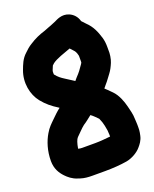

<svg xmlns="http://www.w3.org/2000/svg" viewBox="-189 -943 1028 1281"><g transform="rotate(-20 324.5 -303.0)"><path d="M228.5 -510C228.5 -512.2 228.6 -513.1 230.8 -519.8C235.1 -529 239.5 -540.4 243 -549C246.9 -552.4 251.7 -556.8 255.9 -560.9C284.3 -582.7 342.7 -600.9 386.6 -617.2C391.9 -611.4 399.9 -602.7 407.5 -594.5C414.6 -586.9 422.2 -578.7 428.5 -550.2V-509C428.5 -503.7 428.4 -505.5 427.9 -502.3C427 -500.8 424.9 -497.6 422.3 -492.6C404.6 -466.1 387 -442.1 366.5 -421.5C359.5 -414.6 355 -407.3 348.5 -400.1L329.4 -412.5C317.9 -419.9 304.9 -428.2 290.1 -437.7C262.2 -455.3 249.1 -465.6 230.9 -487.9C229.9 -489.1 229.8 -489.2 228.8 -490.6C228.7 -491.7 228.5 -493.9 228.5 -496ZM438.5 0C438.5 6 439.5 6.7 439.5 15V27.2C406.1 30.6 367.9 34.5 332 34.5H239C227.7 34.5 222.6 33.4 211.1 30.7C217.3 -6.1 225.9 -31.8 236.5 -42.5L263.5 -69.5C277.2 -83.2 294.6 -100.6 301.9 -105.2C324.4 -119.3 344 -136.1 364.9 -152.3C372.7 -147 382.6 -138.3 389.5 -131.5L412.2 -108.8C421.4 -88.3 426.8 -73.2 431 -52.5C433.3 -37.8 437.5 -19.8 437.5 -17C437.5 -11.5 438.5 -4.7 438.5 0ZM635.5 -25C635.5 -59.5 625.2 -94.8 618.4 -122.1C609.1 -159 590.8 -210.2 558.5 -242.5L529.5 -271.5C524.4 -276.7 518.9 -281.8 513.1 -286.9C518.3 -292.9 524.4 -300.3 529.4 -306.8C535.1 -313.8 550.4 -330.4 561.8 -347.6L576 -366.5C584.9 -378.4 592.1 -389.3 597.5 -400.2C607.4 -420 619.4 -442.3 624.2 -476.5L626.3 -497.3C626.4 -498.2 626.5 -499.8 626.5 -501V-542C626.5 -565.6 624 -586.6 618 -607.5C603.5 -655.8 585.7 -698.5 547.1 -735C538.5 -743.6 529.1 -753.8 521.1 -762.9C512.5 -796.4 489.5 -819.9 462.2 -831.5C414.1 -851.9 372.3 -826.3 356.5 -819.1C345.9 -814.3 342.2 -813.4 321.2 -804.5C307.7 -798.7 294.5 -795.5 270.9 -785.2C229.4 -772.5 195 -757.4 159.1 -733.8C137.7 -721.2 121 -705.9 105.6 -690.6C70.7 -660 57.3 -620 46 -590.5C14.1 -507.5 33.2 -418.2 77.8 -362.5C109.6 -323.4 140.7 -298.4 183.7 -271.5C184.6 -270.9 185.6 -270.2 188.5 -268.2C166.3 -251.7 141.4 -227.4 122.5 -208.5C101.8 -187.9 80.1 -168.9 60.6 -134.8C32.8 -88.2 12.5 -25.4 12.5 46C12.5 101.2 35.8 137.3 61.7 164.7C79.1 183.1 105.3 205.9 141.9 216.8L156.1 221.6C182.4 230.3 210.1 232.5 239 232.5H331C384.2 232.5 438.4 228.8 485.3 221C524.3 214.2 569.1 189.2 592.8 160C605.1 145.9 624.4 122.4 630.8 90.4L634.8 70.4C637 59.2 637.5 46.6 637.5 35V15C637.5 -3.3 635.5 -15.2 635.5 -25Z"/></g></svg>

Font: Smoothie
Style: ExBd
Weight: 800
Foundry: Cannot Into Space Fonts
Version: Version 0.8